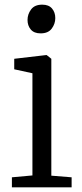

<svg xmlns="http://www.w3.org/2000/svg" viewBox="-20 -803 352 823"><path d="M31 0V-43L119 -51V-489L41 -506V-551L178 -567H180L200 -551V-50L287 -43V0ZM153.5 -660Q126 -660 112 -676.5Q98 -693 98 -717.5Q98 -742 113.2 -762.5Q128.5 -783 160.5 -783H161.5Q189 -783 203 -766.5Q217 -750 217 -725.5Q217 -701 201.8 -680.5Q186.5 -660 154.5 -660Z"/></svg>

Font: Merriweather Light 18pt Light
Style: Regular
Weight: 300
Version: Version 2.100